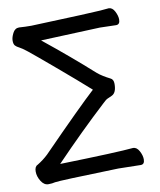

<svg xmlns="http://www.w3.org/2000/svg" viewBox="-83 -782 723 868"><g transform="rotate(-10 278.5 -348.0)"><path d="M69 20Q49 20 35.5 -2Q22 -24 22 -46Q22 -69 36 -75Q64 -92 86 -113Q271 -302 341 -366Q284 -417 195.5 -492Q107 -567 82.5 -586.5Q58 -606 46.5 -611.5Q35 -617 28.5 -624Q22 -631 22 -647Q22 -662 32 -681.5Q42 -701 61 -701Q89 -699 117 -699Q413 -710 436 -712.5Q459 -715 475 -716Q492 -716 502.5 -695.5Q513 -675 513 -658Q513 -635 495 -635L421 -637L149 -626Q271 -528 372 -437Q394 -419 428 -402Q442 -396 442 -375Q442 -334 420 -324Q410 -319 401 -315.5Q392 -312 378 -298Q261 -190 137 -61Q405 -68 474 -75Q491 -75 502 -54.5Q513 -34 513 -16Q513 7 495 7L392 5Q113 13 100 16.5Q87 20 69 20Z"/></g></svg>

Font: LXGW WenKai Medium
Style: Regular
Weight: 500
Designer: LXGW / Fontworks Inc.
Foundry: LXGW / Fontworks Inc.
Version: Version 1.501; October 10, 2024